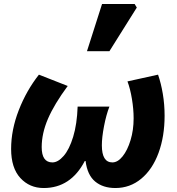

<svg xmlns="http://www.w3.org/2000/svg" viewBox="-20 -934 891 967"><path d="M36 -184Q36 -280 74.5 -379Q113 -478 176 -558L321 -501Q253 -409 221.5 -335.5Q190 -262 190 -193Q190 -116 244 -116Q272 -116 300.5 -148.5Q329 -181 348.5 -245Q368 -309 371 -397H531Q515 -356 504 -299Q493 -242 493 -202Q493 -116 546 -116Q573 -116 597.5 -146.5Q622 -177 637.5 -228Q653 -279 653 -338Q653 -384 644.5 -435.5Q636 -487 622 -524L776 -558Q791 -515 800 -461.5Q809 -408 809 -351Q809 -247 778.5 -164Q748 -81 691.5 -34Q635 13 561 13Q499 13 459.5 -19.5Q420 -52 411 -123H407Q336 13 200 13Q129 13 82.5 -37.5Q36 -88 36 -184ZM494 -914H658L669 -896L531 -676H418Z"/></svg>

Font: Nebula Sans Bold
Style: Regular
Weight: 700
Italic angle: -9°
Designer: Paul D. Hunt for Adobe (as Source Sans)
Foundry: Nebula Entertainment & Broadcasting LLC
Version: Version 1.010